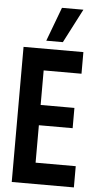

<svg xmlns="http://www.w3.org/2000/svg" viewBox="-61 -954 498 991"><g transform="rotate(5 188.0 -459.0)"><path d="M39 0V-700H349V-588H153V-409H328V-304H153V-110H361V0ZM153 -742 219 -918H330L239 -742Z"/></g></svg>

Font: Georama Condensed SemiBold
Style: Regular
Weight: 600
Width: 3
Designer: Jean-Baptiste Levee
Foundry: Production Type
Version: Version 1.000